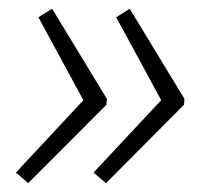

<svg xmlns="http://www.w3.org/2000/svg" viewBox="-20 -475 460 435"><path d="M220.2 -60.1 191.9 -84 345.2 -248 243.2 -436 273.9 -455.1 397.9 -251 397 -237.8ZM43.9 -60.1 16.1 -84 168.9 -248 66.9 -436 98.1 -455.1 222.2 -251 221.2 -237.8Z"/></svg>

Font: CAA NEO Sans Light
Style: Italic
Weight: 300
Italic angle: -12°
Version: Version 1.10